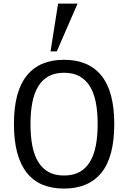

<svg xmlns="http://www.w3.org/2000/svg" viewBox="-20 -1052 723 1083"><path d="M151.9 -352.5Q151.9 -283.7 162.4 -229.7Q172.9 -175.8 195.8 -138.4Q218.8 -101.1 254.4 -81.5Q290 -62 340.8 -62Q392.1 -62 428 -81.5Q463.9 -101.1 486.8 -138.4Q509.8 -175.8 520.3 -229.7Q530.8 -283.7 530.8 -352.5Q530.8 -420.9 520.3 -474.6Q509.8 -528.3 486.8 -565.4Q463.9 -602.5 428 -622.1Q392.1 -641.6 340.8 -641.6Q290.5 -641.6 254.6 -622.1Q218.8 -602.5 196 -565.4Q173.3 -528.3 162.6 -474.6Q151.9 -420.9 151.9 -352.5ZM58.6 -352.5Q58.6 -536.1 130.9 -625.5Q203.1 -714.8 340.8 -714.8Q479.5 -714.8 552 -625.5Q624.5 -536.1 624.5 -352.5Q624.5 -167 552 -77.6Q479.5 11.7 340.8 11.7Q272 11.7 219.2 -10.5Q166.5 -32.7 130.9 -77.9Q95.2 -123 76.9 -191.4Q58.6 -259.8 58.6 -352.5ZM307.6 -1031.7H417.5L300.3 -762.2H265.1Z"/></svg>

Font: Mako
Style: Regular
Weight: 400
Designer: vernon adams
Foundry: vernon adams
Version: Version 1.000